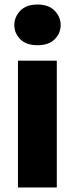

<svg xmlns="http://www.w3.org/2000/svg" viewBox="-20 -825 329 845"><path d="M145 -626Q95 -626 69 -652.5Q43 -679 43 -715Q43 -750 69 -777.5Q95 -805 145 -805Q195 -805 221 -777.5Q247 -750 247 -715Q247 -679 221 -652.5Q195 -626 145 -626ZM230 0H59V-558H230Z"/></svg>

Font: Ulagadi Sans
Style: Bold
Weight: 700
Designer: Ninad Kale (Devanagari), Jonny Pinhorn (Latin)
Foundry: Indian Type Foundry
Version: Version 3.01;March 29, 2020;FontCreator 12.0.0.2522 64-bit; 